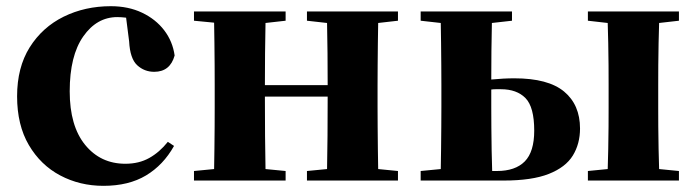

<svg xmlns="http://www.w3.org/2000/svg" viewBox="-20 -583 2254 620"><path d="M397 -449.2 387.2 -525.9Q379.4 -526.9 372.6 -527.3Q365.7 -527.8 358.9 -527.8Q292.5 -527.8 248.8 -465.3Q205.1 -402.8 205.1 -288.1Q205.1 -176.3 254.9 -115.2Q304.7 -54.2 384.8 -54.2Q428.7 -54.2 461.9 -72.8Q495.1 -91.3 522 -125L542 -111.8Q507.3 -49.8 451.4 -16.4Q395.5 17.1 314 17.1Q237.8 17.1 174.6 -16.4Q111.3 -49.8 73.2 -114.5Q35.2 -179.2 35.2 -272Q35.2 -365.2 75.9 -430.2Q116.7 -495.1 185.5 -529.1Q254.4 -563 337.9 -563Q394.5 -563 438.7 -542Q482.9 -521 510.3 -485.1Q537.6 -449.2 543.9 -403.8Q529.3 -351.1 478 -351.1Q446.3 -351.1 423.1 -372.3Q399.9 -393.6 397 -449.2Z M1265.1 -516.1 1201.2 -508.8Q1200.7 -480 1200.2 -443.8Q1199.7 -407.7 1199.5 -371.8Q1199.2 -335.9 1199.2 -308.1V-237.8Q1199.2 -210 1199.5 -174.1Q1199.7 -138.2 1200.2 -102.1Q1200.7 -65.9 1201.2 -37.1L1265.1 -30.8V0H971.2V-30.8L1036.1 -37.1Q1037.1 -80.6 1037.6 -143.8Q1038.1 -207 1038.1 -271H835.4Q835.4 -207 835.9 -143.8Q836.4 -80.6 837.4 -37.1L902.3 -30.8V0H606.4V-30.8L671.4 -37.1Q671.9 -65.9 672.4 -102.1Q672.9 -138.2 673.1 -174.1Q673.3 -210 673.3 -237.8V-308.1Q673.3 -335.9 673.1 -371.8Q672.9 -407.7 672.4 -444.1Q671.9 -480.5 671.4 -509.8L606.4 -516.1V-545.9H902.3V-516.1L837.4 -508.8Q836.4 -467.8 835.9 -411.6Q835.4 -355.5 835.4 -308.1H1038.1Q1038.1 -355.5 1037.6 -411.6Q1037.1 -467.8 1036.1 -508.8L971.2 -516.1V-545.9H1265.1Z M1569.3 -30.8H1584.5Q1644 -30.8 1674.6 -61.8Q1705.1 -92.8 1705.1 -161.1Q1705.1 -237.3 1677 -266.1Q1648.9 -294.9 1597.2 -294.9Q1588.9 -294.9 1581.3 -294.9Q1573.7 -294.9 1566.4 -293.9V-237.8Q1566.4 -209 1566.7 -171.6Q1566.9 -134.3 1567.6 -97.2Q1568.4 -60.1 1569.3 -30.8ZM1633.3 -516.1 1568.4 -508.8Q1567.4 -470.2 1566.9 -419.2Q1566.4 -368.2 1566.4 -326.2Q1585.9 -328.1 1604.5 -329.1Q1623 -330.1 1641.1 -330.1Q1750 -330.1 1801.5 -287.4Q1853 -244.6 1853 -168Q1853 -118.7 1829.8 -80.8Q1806.6 -43 1752.4 -21.5Q1698.2 0 1606.4 0H1338.4V-30.8L1403.3 -37.1Q1403.8 -65.9 1404.3 -102.1Q1404.8 -138.2 1405 -174.1Q1405.3 -210 1405.3 -237.8V-308.1Q1405.3 -335.9 1405 -371.8Q1404.8 -407.7 1404.3 -443.8Q1403.8 -480 1403.3 -508.8L1338.4 -516.1V-545.9H1633.3ZM2172.4 -516.1 2108.4 -508.8Q2107.4 -480 2106.7 -443.8Q2106 -407.7 2105.7 -371.8Q2105.5 -335.9 2105.5 -308.1V-237.8Q2105.5 -210 2105.7 -174.1Q2106 -138.2 2106.7 -102.1Q2107.4 -65.9 2108.4 -37.1L2172.4 -30.8V0H1878.4V-30.8L1942.4 -37.1Q1943.4 -65.9 1944.1 -102.1Q1944.8 -138.2 1945.1 -174.1Q1945.3 -210 1945.3 -237.8V-308.1Q1945.3 -335.9 1945.1 -371.8Q1944.8 -407.7 1944.1 -443.8Q1943.4 -480 1942.4 -508.8L1878.4 -516.1V-545.9H2172.4Z"/></svg>

Font: Source Han Serif JP Heavy
Style: Regular
Weight: 900
Designer: Ryoko NISHIZUKA  (kana & ideographs); Frank Grießhammer (Latin, Greek & Cyrillic); Wenlong ZHANG  (bopomofo); Sandoll Co
Foundry: Adobe Systems Incorporated
Version: Version 1.001;PS 1.001;hotconv 16.6.54;makeotf.lib2.5.65590